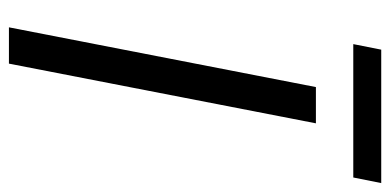

<svg xmlns="http://www.w3.org/2000/svg" viewBox="-242 -632 874 430"><g transform="rotate(90 195.0 -417.0)"><path d="M41.2 0ZM122.5 0 256.2 -687.5H175L41.2 0ZM377.5 -771.2H78.8L91.2 -833.8H390Z"/></g></svg>

Font: Cambay
Style: Italic
Weight: 400
Italic angle: -11°
Designer: Pooja Saxena
Foundry: Pooja Saxena
Version: Version 1.019;PS 001.019;hotconv 1.0.70;makeotf.lib2.5.58329